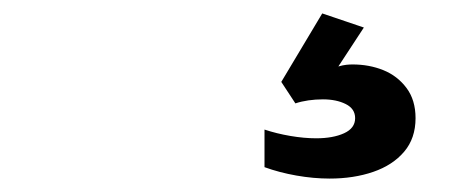

<svg xmlns="http://www.w3.org/2000/svg" viewBox="-20 -45 690 286"><path d="M471 221Q447 221 421.5 216.5Q396 212 374 204V148Q392 154 412.5 157.5Q433 161 451 161Q476 161 492.5 153.5Q509 146 509 131Q509 117 495 110Q481 103 461 103Q450 103 439.5 104.5Q429 106 420 109L399 77L460 -25L522 -4L484 54Q491 52 496 51.5Q501 51 505 51Q530 51 551 59.5Q572 68 585.5 86Q599 104 599 131Q599 161 582 181Q565 201 536 211Q507 221 471 221Z"/></svg>

Font: Azeret Mono Thin Medium
Style: Regular
Weight: 500
Version: Version 1.002